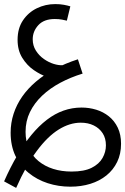

<svg xmlns="http://www.w3.org/2000/svg" viewBox="-45 -519 612 939"><path d="M34 400 -25 368Q6 298 39.5 241Q73 184 109 140.5Q145 97 184 67Q223 37 265.5 22Q308 7 354 7Q391 7 425.5 17.5Q460 28 487.5 50Q515 72 531 105.5Q547 139 547 184Q547 234 528 273Q509 312 475.5 339Q442 366 397 380Q352 394 299 394Q241 394 188.5 377Q136 360 95 326.5Q54 293 30.5 243.5Q7 194 7 130Q7 82 21.5 37.5Q36 -7 63.5 -46.5Q91 -86 131 -120Q171 -154 222.5 -181.5Q274 -209 336 -229L359 -159Q300 -141 249.5 -114Q199 -87 161 -51Q123 -15 101.5 29Q80 73 80 126Q80 172 96.5 208Q113 244 143.5 269Q174 294 215 307Q256 320 305 320Q367 320 403.5 301.5Q440 283 456.5 253.5Q473 224 473 192Q473 157 457 132.5Q441 108 413.5 94.5Q386 81 350 81Q296 81 242 114.5Q188 148 135.5 218.5Q83 289 34 400ZM185 -143Q154 -153 120.5 -176Q87 -199 64 -236Q41 -273 41 -324Q41 -380 67 -419Q93 -458 135 -478.5Q177 -499 225 -499Q249 -499 267.5 -495.5Q286 -492 299 -488L282 -418Q274 -420 258.5 -423Q243 -426 223 -426Q170 -426 142.5 -396Q115 -366 115 -327Q115 -296 130.5 -271.5Q146 -247 169.5 -230.5Q193 -214 217.5 -206.5Q242 -199 261 -200Z"/></svg>

Font: Noto Sans Arabic ExtraCondensed
Style: Regular
Weight: 400
Width: 2
Designer: Monotype Design Team, Nadine Chahine, Nizar Qandah and Khaled Hosny
Foundry: Monotype Imaging Inc.
Version: Version 2.012